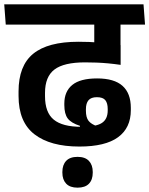

<svg xmlns="http://www.w3.org/2000/svg" viewBox="-38 -658 689 885"><path d="M353 -544.5H606.5L599.5 -638H345.5ZM517.5 -577H397.5V-471.5L517.5 -471ZM-11.5 -544.5H630.5L623.5 -638H-18.5ZM396.5 -578V-400L517.5 -359V-578ZM47.5 -236.5V-216Q47.5 -95.5 120.8 -39Q194 17.5 328 17.5Q447.5 17.5 506.2 -25.5Q565 -68.5 565 -150V-161Q565 -228 526.8 -262.2Q488.5 -296.5 409.5 -296.5Q332 -296.5 295.2 -266.5Q258.5 -236.5 258.5 -180.5V-174Q258.5 -133 274.2 -112Q290 -91 330.5 -78V-67.5L410 -76Q382.5 -85.5 370.2 -101Q358 -116.5 358 -148V-154Q358 -182 370 -196Q382 -210 408.5 -210Q436.5 -210 447.5 -196.2Q458.5 -182.5 458.5 -155.5V-149Q458.5 -108.5 431.2 -91Q404 -73.5 337 -73.5Q250 -73.5 209.8 -106.5Q169.5 -139.5 169.5 -214.5V-230Q169.5 -304.5 213 -337.5Q256.5 -370.5 354 -370.5Q381 -370.5 406.8 -369.5Q432.5 -368.5 459.8 -366Q487 -363.5 518 -359V-450Q465.5 -458 419.5 -461.8Q373.5 -465.5 323.5 -465.5Q182.5 -465.5 115 -410.2Q47.5 -355 47.5 -236.5ZM319.5 207Q354.5 207 372 188.8Q389.5 170.5 389.5 138Q389.5 138 389.5 136.5Q389.5 135 389.5 134.5Q389.5 102.5 372 83.8Q354.5 65 319.5 65Q284.5 65 267 83.5Q249.5 102 249.5 134.5Q249.5 135 249.5 136.2Q249.5 137.5 249.5 138Q249.5 170 267 188.5Q284.5 207 319.5 207Z"/></svg>

Font: Anek Devanagari SemiBold
Style: Regular
Weight: 600
Designer: Kailash Malviya (Devanagari) & Yesha Goshar (Latin)
Foundry: Ek Type
Version: Version 1.003